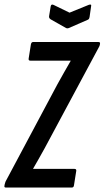

<svg xmlns="http://www.w3.org/2000/svg" viewBox="-39 -844 471 864"><path d="M-12 0Q-21 0 -19 -8L-18 -14Q-17 -18 -16 -21Q-15 -24 -14 -27L219 -464Q234 -491 249.5 -518.5Q265 -546 279 -570V-571Q259 -571 238.5 -571Q218 -571 200 -571H98Q88 -571 90 -581L100 -644Q102 -655 110 -655H403Q413 -655 411 -647L410 -641Q409 -638 407.5 -634.5Q406 -631 404 -628L162 -177Q149 -153 135.5 -129.5Q122 -106 110 -85V-84Q131 -84 150 -84Q169 -84 188 -84H296Q306 -84 304 -74L294 -11Q293 0 284 0ZM360 -822Q374 -827 371 -816L364 -767Q363 -762 361.5 -759.5Q360 -757 356 -755L271 -718Q264 -715 258 -718L189 -757Q180 -763 182 -772L189 -815Q191 -827 202 -822L274 -787Z"/></svg>

Font: Sofia Sans Extra Condensed SemiBold
Style: Italic
Weight: 600
Italic angle: -9°
Designer: Botio Nikoltchev, Ani Petrova
Foundry: lettersoup
Version: Version 4.101